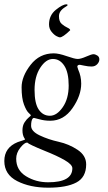

<svg xmlns="http://www.w3.org/2000/svg" viewBox="-44 -674 499 889"><path d="M183 -561Q183 -603 214.5 -628.5Q246 -654 264 -654Q269 -654 269 -650Q269 -648 259 -642Q229 -624 229 -599Q229 -574 242 -563Q255 -552 268 -546Q281 -540 281 -534Q247 -501 233 -501Q229 -501 218 -506.5Q207 -512 195 -526.5Q183 -541 183 -561ZM38 -16Q52 -21 62 -24Q72 -27 72 -28.5Q72 -30 69 -34Q60 -48 60 -70.5Q60 -93 70 -108Q80 -123 89.5 -130.5Q99 -138 99 -140Q99 -142 88.5 -151.5Q78 -161 67 -190Q56 -219 56 -269.5Q56 -320 97.5 -373.5Q139 -427 205 -427Q228 -427 265 -414Q302 -401 316 -401Q330 -401 355 -412Q380 -423 388.5 -423Q397 -423 406.5 -417Q416 -411 416 -399Q416 -387 406 -376.5Q396 -366 380 -366Q364 -366 346 -370Q328 -374 326 -374Q314 -374 314 -365Q314 -363 318 -352Q332 -321 332 -287Q332 -231 291.5 -173Q251 -115 189 -115Q162 -115 139 -121.5Q116 -128 113.5 -128Q111 -128 108 -126Q100 -117 100 -91.5Q100 -66 140 -47Q180 -28 227.5 -17.5Q275 -7 315 19.5Q355 46 355 87Q355 147 309.5 171Q264 195 179.5 195Q95 195 35.5 164.5Q-24 134 -24 71.5Q-24 9 38 -16ZM31 61Q31 114 76.5 142Q122 170 179 170Q291 170 291 105Q291 88 255.5 67.5Q220 47 162 24Q91 -5 82 -14Q69 -14 50 10Q31 34 31 61ZM201 -401Q169 -401 142.5 -360.5Q116 -320 116 -257.5Q116 -195 135.5 -166.5Q155 -138 187 -138Q219 -138 246.5 -177.5Q274 -217 274 -278Q274 -339 253.5 -370Q233 -401 201 -401Z"/></svg>

Font: Sorts Mill Goudy
Style: Italic
Weight: 400
Italic angle: -7.40001°
Version: Version 003.101